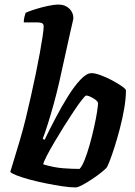

<svg xmlns="http://www.w3.org/2000/svg" viewBox="-20 -820 589 840"><path d="M310 0Q287 0 253.5 -5Q220 -10 182.5 -17.5Q145 -25 111.5 -34Q78 -43 54.5 -52Q31 -61 25 -68Q29 -82 40.5 -119Q52 -156 66.5 -205Q81 -254 93 -303Q104 -349 115.5 -400Q127 -451 137 -499.5Q147 -548 154.5 -589.5Q162 -631 166.5 -661Q171 -691 171 -704Q171 -715 164 -718.5Q157 -722 144 -722H84Q84 -735 87 -746.5Q90 -758 92 -764Q107 -771 134 -779.5Q161 -788 189 -794Q217 -800 236 -800Q265 -800 283 -782.5Q301 -765 301 -741Q301 -737 297 -720.5Q293 -704 287 -677L239 -460Q228 -412 215 -365Q202 -318 189.5 -278.5Q177 -239 167 -213L175 -208Q196 -252 222.5 -302.5Q249 -353 277 -398Q305 -443 332 -471.5Q359 -500 380 -500Q396 -500 420.5 -491Q445 -482 469.5 -469Q494 -456 512 -443.5Q530 -431 531 -425Q531 -389 523.5 -345.5Q516 -302 504.5 -258Q493 -214 481 -176.5Q469 -139 459.5 -115Q450 -91 447 -87Q441 -80 423 -65.5Q405 -51 382.5 -36Q360 -21 340 -10.5Q320 0 310 0ZM328 -81Q339 -92 350.5 -121Q362 -150 372.5 -187.5Q383 -225 391.5 -263Q400 -301 404.5 -330Q409 -359 409 -370Q405 -379 394.5 -386Q384 -393 374 -397.5Q364 -402 357 -402Q353 -402 338.5 -383.5Q324 -365 303.5 -334.5Q283 -304 260.5 -268Q238 -232 218 -198Q198 -164 184.5 -138Q171 -112 169 -101Q216 -87 255.5 -84Q295 -81 328 -81Z"/></svg>

Font: Texturina Medium 12pt
Style: Bold Italic
Weight: 700
Italic angle: -11°
Version: Version 1.002